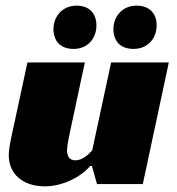

<svg xmlns="http://www.w3.org/2000/svg" viewBox="-20 -651 625 679"><path d="M306 -119C294 -105 271 -84 247 -84C224 -84 217 -100 217 -120C217 -135 225 -174 230 -196L280 -430H77L35 -235C26 -191 11 -135 11 -102C11 -37 59 8 139 8C199 8 264 -23 299 -64H305L323 0H485L577 -430H373ZM251 -631C198 -631 169 -590 169 -548C169 -509 191 -478 240 -478C293 -478 321 -518 321 -561C321 -600 299 -631 251 -631ZM463 -631C410 -631 381 -590 381 -548C381 -509 403 -478 452 -478C505 -478 534 -518 534 -561C534 -600 512 -631 463 -631Z"/></svg>

Font: Racing Sans One
Style: Regular
Weight: 400
Designer: Pablo Impallari, Rodrigo Fuenzalida
Foundry: Pablo Impallari, Rodrigo Fuenzalida
Version: Version 1.001